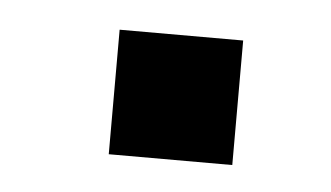

<svg xmlns="http://www.w3.org/2000/svg" viewBox="-27 -461 331 192"><g transform="rotate(5 139.0 -364.5)"><path d="M211 -427V-302H87V-427Z"/></g></svg>

Font: SolaimanLipi Normal
Style: Regular
Weight: 400
Designer: Solaiman Karim
Foundry: Ekushey
Version: Designed by Solaiman Karim | Developed Version 2.002 : Al Ma